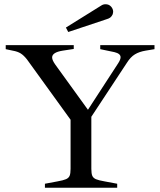

<svg xmlns="http://www.w3.org/2000/svg" viewBox="-20 -886 756 906"><path d="M709 -673V-654L667 -647Q637 -642 616.5 -629.5Q596 -617 579 -590L411 -335V-89Q411 -67 415.5 -56.5Q420 -46 432.5 -40.5Q445 -35 474 -30L533 -19V0H192V-19L251 -30Q279 -35 291.5 -40.5Q304 -46 308.5 -56.5Q313 -67 313 -89V-321L107 -606Q92 -625 77.5 -634Q63 -643 40 -647L7 -654V-673H328V-655L276 -647Q226 -639 226 -615Q226 -602 241 -581L395 -368L538 -588Q549 -605 549 -616Q549 -633 520 -640L453 -654V-673ZM291 -756 458 -860Q467 -866 478 -866Q494 -866 504 -855Q514 -844 514 -830Q514 -827 512 -819Q507 -808 500 -803Q493 -798 482 -795L302 -735Z"/></svg>

Font: Ibarra Real Nova
Style: Regular
Weight: 400
Designer: Jose Maria Ribagorda & Octavio Pardo
Foundry: Jose Maria Ribagorda
Version: Version 1.014